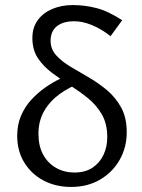

<svg xmlns="http://www.w3.org/2000/svg" viewBox="-20 -730 562 759"><path d="M261 9Q200 9 152 -16.5Q104 -42 76 -87.5Q48 -133 48 -193Q48 -238 63.5 -273.5Q79 -309 104.5 -336.5Q130 -364 159.5 -384.5Q189 -405 217.5 -418.5Q246 -432 268 -440L301 -403Q254 -386 215.5 -358Q177 -330 154.5 -291Q132 -252 132 -201Q132 -153 150.5 -119Q169 -85 201.5 -66.5Q234 -48 274 -48Q317 -48 345.5 -67Q374 -86 389 -117.5Q404 -149 404 -188Q404 -241 382.5 -278Q361 -315 327.5 -342Q294 -369 256.5 -393Q219 -417 185 -442.5Q151 -468 129.5 -500.5Q108 -533 108 -580Q108 -621 129 -650Q150 -679 186.5 -694.5Q223 -710 268 -710Q315 -710 361.5 -698Q408 -686 463 -650L417 -587Q380 -616 343 -631Q306 -646 274 -646Q229 -646 204.5 -626Q180 -606 180 -569Q180 -536 202 -511.5Q224 -487 258.5 -466.5Q293 -446 331 -424Q369 -402 403 -373.5Q437 -345 459 -305Q481 -265 481 -207Q481 -148 453.5 -99Q426 -50 376.5 -20.5Q327 9 261 9Z"/></svg>

Font: Ysabeau Office Medium
Style: Regular
Weight: 500
Designer: Christian Thalmann (Catharsis Fonts)
Version: Version 2.001;gftools[0.9.30]; featfreeze: tnum,lnum,ss02